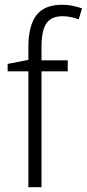

<svg xmlns="http://www.w3.org/2000/svg" viewBox="-20 -785 364 805"><path d="M264 -486H154V0H99V-486H12V-517L99 -534V-587Q99 -677 132.5 -721Q166 -765 240 -765Q265 -765 285.5 -760.5Q306 -756 324 -750L310 -704Q294 -710 276.5 -713.5Q259 -717 242 -717Q195 -717 174.5 -687Q154 -657 154 -587V-532H264Z"/></svg>

Font: Noto Sans Arabic UI SmCn Lt
Style: Regular
Weight: 300
Width: 4
Designer: Monotype Design Team, Nadine Chahine and Nizar Qandah
Foundry: Monotype Imaging Inc.
Version: Version 2.010; ttfautohint (v1.8.4.7-5d5b)